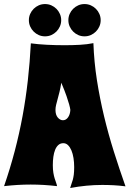

<svg xmlns="http://www.w3.org/2000/svg" viewBox="-28 -918 642 952"><path d="M594.2 5.9Q564 2 535.9 0.5Q507.8 -1 479 -1Q401.4 -1 319.8 14.2Q322.8 2.4 326.4 -6.6Q330.1 -15.6 333 -26.6Q335.9 -37.6 337.9 -52.2Q339.8 -66.9 339.8 -89.8Q339.8 -113.3 336.4 -134.5Q333 -155.8 326.2 -172.1Q319.3 -188.5 309.3 -198.2Q299.3 -208 286.1 -208Q271.5 -208 261.5 -199.2Q251.5 -190.4 245.4 -175.3Q239.3 -160.2 236.6 -140.6Q233.9 -121.1 233.9 -99.1Q233.9 -77.1 236.6 -61.3Q239.3 -45.4 242.9 -33.7Q246.6 -22 250 -12.9Q253.4 -3.9 254.9 4.9Q221.2 1 188.7 -1Q156.2 -2.9 124 -2.9Q91.8 -2.9 59.3 -1Q26.9 1 -7.8 4.9Q22.5 -83 45.2 -169.4Q67.9 -255.9 84 -343.3Q100.1 -430.7 110.1 -520Q120.1 -609.4 125 -703.1Q161.1 -698.2 204.3 -696Q247.6 -693.8 293 -693.8Q331.5 -693.8 367.9 -695.8Q404.3 -697.8 435.1 -704.1Q438.5 -610.8 452.6 -520.5Q466.8 -430.2 488 -341.6Q509.3 -252.9 536.6 -166.3Q564 -79.6 594.2 5.9ZM320.8 -373Q319.8 -382.3 314.9 -400.4Q310.5 -416 301.8 -441.7Q293 -467.3 275.9 -507.8Q272 -482.4 267.1 -462.6Q262.2 -442.9 257.8 -427Q253.4 -411.1 250.2 -397.9Q247.1 -384.8 247.1 -373Q247.1 -348.6 258.5 -335.2Q270 -321.8 284.2 -321.8Q299.3 -321.8 309.6 -336.4Q319.8 -351.1 320.8 -373ZM115.2 -817.9Q115.2 -834.5 121.6 -848.9Q127.9 -863.3 138.9 -874.3Q149.9 -885.3 164.3 -891.6Q178.7 -897.9 195.3 -897.9Q211.9 -897.9 226.3 -891.6Q240.7 -885.3 251.7 -874.3Q262.7 -863.3 269 -848.9Q275.4 -834.5 275.4 -817.9Q275.4 -801.3 269 -786.9Q262.7 -772.5 251.7 -761.5Q240.7 -750.5 226.3 -744.1Q211.9 -737.8 195.3 -737.8Q178.7 -737.8 164.3 -744.1Q149.9 -750.5 138.9 -761.5Q127.9 -772.5 121.6 -786.9Q115.2 -801.3 115.2 -817.9ZM311 -817.9Q311 -834.5 317.4 -848.9Q323.7 -863.3 334.7 -874.3Q345.7 -885.3 360.1 -891.6Q374.5 -897.9 391.1 -897.9Q407.7 -897.9 422.1 -891.6Q436.5 -885.3 447.5 -874.3Q458.5 -863.3 464.8 -848.9Q471.2 -834.5 471.2 -817.9Q471.2 -801.3 464.8 -786.9Q458.5 -772.5 447.5 -761.5Q436.5 -750.5 422.1 -744.1Q407.7 -737.8 391.1 -737.8Q374.5 -737.8 360.1 -744.1Q345.7 -750.5 334.7 -761.5Q323.7 -772.5 317.4 -786.9Q311 -801.3 311 -817.9Z"/></svg>

Font: Spicy Rice
Style: Regular
Weight: 400
Version: Version 1.000